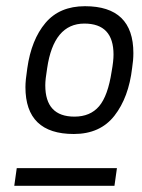

<svg xmlns="http://www.w3.org/2000/svg" viewBox="-20 -811 458 619"><path d="M220 -435Q271 -435 299.5 -468.5Q328 -502 340 -581Q346 -614 346 -635Q346 -735 252 -735Q153 -735 132 -591Q126 -555 126 -536Q126 -435 220 -435ZM349 -212H26L34 -269H357ZM218 -379Q62 -379 62 -530Q62 -552 68 -591Q81 -683 126.5 -737Q172 -791 254 -791Q410 -791 410 -640Q410 -617 406 -592Q395 -497 349 -438Q303 -379 218 -379Z"/></svg>

Font: Tanohe Sans
Style: Italic
Weight: 400
Designer: Village Type and Design LLC & Cristiano Sobral
Foundry: Cooper Hewitt Smithsonian Design Museum
Version: Version 1.00;September 29, 2021;FontCreator 13.0.0.2655 64-b